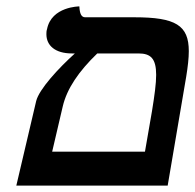

<svg xmlns="http://www.w3.org/2000/svg" viewBox="-20 -580 610 600"><path d="M31 0H504L562 -341C567 -372 570 -398 570 -420C570 -501 529 -526 400 -526H246C234 -526 229 -538 228 -560C228 -560 141 -560 127 -489C125 -483 125 -478 125 -473C125 -438 152 -413 205 -413H214C163 -367 102 -301 93 -264ZM413 -413C451 -413 468 -397 468 -346C468 -319 463 -282 455 -233C448 -191 440 -148 433 -106H143L176 -247C189 -303 226 -357 284 -413Z"/></svg>

Font: Libertinus Serif
Style: Bold Italic
Weight: 700
Italic angle: -12°
Designer: Philipp H. Poll, Khaled Hosny
Foundry: Caleb Maclennan
Version: Version 7.050;RELEASE